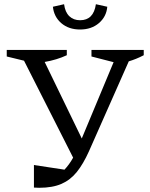

<svg xmlns="http://www.w3.org/2000/svg" viewBox="-20 -885 710 911"><path d="M141 5V-102L286 -80Q297 -92 307 -105.5Q317 -119 327 -137L94 -597L12 -617V-648H297V-623Q250 -601 192 -591L368 -228L519 -590L414 -617V-648H662V-623Q643 -613 625.5 -606Q608 -599 591 -594L402 -167Q375 -107 344.5 -69Q314 -31 271.5 -12.5Q229 6 166 6Q160 6 153.5 5.5Q147 5 141 5ZM360 -745Q306 -745 271 -775Q236 -805 231 -853L284 -865Q289 -827 309 -808Q329 -789 360 -789Q424 -789 435 -865L489 -853Q485 -806 449.5 -775.5Q414 -745 360 -745Z"/></svg>

Font: Piazzolla
Style: Regular
Weight: 400
Designer: Juan Pablo del Peral
Foundry: Huerta Tipografica
Version: Version 1.330